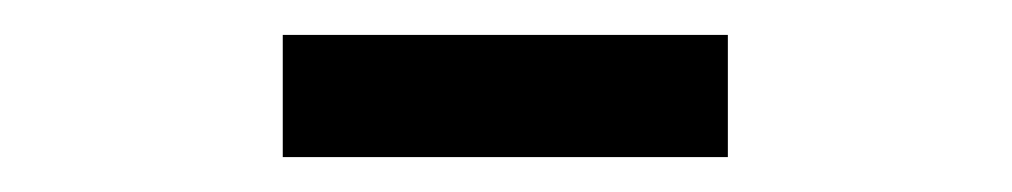

<svg xmlns="http://www.w3.org/2000/svg" viewBox="-20 -695 580 110"><path d="M397 -675V-605H142V-675Z"/></svg>

Font: Share Tech Mono
Style: Regular
Weight: 400
Designer: Ralph Oliver du Carrois
Foundry: Ralph Oliver du Carrois
Version: Version 1.003